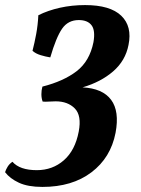

<svg xmlns="http://www.w3.org/2000/svg" viewBox="-67 -487 557 756"><path d="M100 249Q43 249 7.5 232.5Q-28 216 -47 191Q-44 181 -37 169.5Q-30 158 -18 150Q11 183 78 183Q140 183 184.5 144Q229 105 243 31Q255 -32 227.5 -60Q200 -88 152 -88Q138 -88 125.5 -87Q113 -86 101 -87Q96 -100 96 -116Q96 -132 100 -146Q183 -167 234.5 -206.5Q286 -246 301 -321Q309 -367 293.5 -387.5Q278 -408 243 -408Q201 -408 177.5 -374Q154 -340 131 -261Q112 -264 92.5 -270Q73 -276 61 -287Q69 -318 75.5 -353Q82 -388 84 -427Q122 -446 169 -456.5Q216 -467 268 -467Q367 -467 410.5 -425Q454 -383 439 -310Q427 -248 378.5 -206Q330 -164 258 -143Q337 -139 370.5 -94Q404 -49 388 36Q369 134 293 191.5Q217 249 100 249Z"/></svg>

Font: Vollkorn
Style: Bold Italic
Weight: 700
Italic angle: -11°
Designer: Friedrich Althausen
Foundry: Friedrich Althausen
Version: Version 5.000; ttfautohint (v1.8.3)